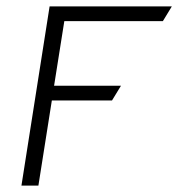

<svg xmlns="http://www.w3.org/2000/svg" viewBox="-20 -590 557 600"><path d="M47 -10H100L142 -276H330L358 -322H149L181 -524H489L517 -570H135Z"/></svg>

Font: Charger Sport
Style: ExLitObl
Weight: 200
Designer: Jasper
Foundry: Cannot Into Space Fonts
Version: Version 1.1